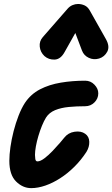

<svg xmlns="http://www.w3.org/2000/svg" viewBox="-20 -937 565 966"><path d="M137 9.5Q94.5 9.5 60.8 -24Q27 -57.5 27 -128Q27 -158.5 32.5 -197.2Q38 -236 48.5 -277Q59 -318 73.5 -355.2Q88 -392.5 105.5 -419.5Q135 -463.5 181.2 -487.5Q227.5 -511.5 285.8 -521.2Q344 -531 408.5 -531Q436 -531 455.2 -511Q474.5 -491 474.5 -467.5Q474.5 -441 455.2 -421.8Q436 -402.5 408.5 -402.5Q365 -402.5 326 -398.8Q287 -395 257.2 -382.8Q227.5 -370.5 211.5 -345.5Q201 -328.5 191 -304Q181 -279.5 173 -252.5Q165 -225.5 160.5 -200.5Q156 -175.5 156 -157.5Q156 -151.5 157.5 -138.2Q159 -125 168.5 -125Q183 -125 203.5 -140.5Q224 -156 244.8 -177.8Q265.5 -199.5 281.8 -218.5Q298 -237.5 303 -244Q323 -269.5 355.2 -274.2Q387.5 -279 408.5 -264Q428.5 -250 429.2 -223.8Q430 -197.5 415 -173Q388 -131.5 354.2 -98Q320.5 -64.5 283.2 -40.5Q246 -16.5 208.5 -3.5Q171 9.5 137 9.5ZM478.5 -642.5Q451.5 -634.5 426.8 -646Q402 -657.5 392.5 -682.5L359 -771L305 -675Q285 -638.5 255 -637.2Q225 -636 203.5 -655Q183 -674.5 180 -702Q177 -729.5 195.5 -750.5L320 -893Q331 -905.5 344.8 -911.2Q358.5 -917 372.5 -917Q389.5 -917 405.2 -910Q421 -903 431.5 -884.5L513 -740Q533.5 -703.5 519.8 -677.2Q506 -651 478.5 -642.5Z"/></svg>

Font: Edu QLD Hand
Style: Regular
Weight: 400
Designer: Tina and Corey Anderson, Eben Sorkin
Foundry: Sorkin Type Co.
Version: Version 2.000